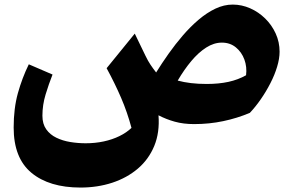

<svg xmlns="http://www.w3.org/2000/svg" viewBox="-20 -531 1285 842"><path d="M831.2 13.2Q897.5 13.2 958.7 0.3Q1020 -12.5 1075.7 -36.1Q1100.9 -62.8 1124.1 -96.4Q1147.3 -129.9 1165.9 -166.3Q1184.6 -202.6 1195.3 -238.3Q1206.1 -273.9 1206.1 -304.2Q1206.1 -346.5 1189.1 -383.8Q1172.2 -421.1 1143.1 -449.7Q1113.9 -478.4 1077.1 -494.6Q1040.2 -510.9 1000.5 -510.9Q962.2 -510.9 924.7 -493.1Q887.2 -475.3 851.3 -444.8Q815.4 -414.4 782.2 -375.9Q749 -337.4 719.3 -295.4Q689.6 -253.4 664.7 -213.2Q650.7 -231.1 639.8 -247.5Q628.9 -263.8 618.3 -285.8L571 -383.6L447.6 -231.9Q484.2 -164.6 511.3 -101.5Q538.4 -38.4 556.6 29.8Q535.2 50.5 503.9 65.8Q472.7 81.1 435 89.2Q397.3 97.3 355.8 97.3Q321.9 97.3 288.2 91.8Q254.6 86.3 227.1 72.9Q199.5 59.6 182.8 36.1Q166 12.5 166 -23.6Q166 -70.8 180 -116.8Q194 -162.8 210.4 -204.1L106.3 -249Q76.8 -188.6 58.3 -122Q39.9 -55.3 39.9 28.2Q39.9 162.3 118 226.9Q196.1 291.5 333 291.5Q407.7 291.5 472.3 270.3Q536.9 249 584.6 208.4Q632.2 167.8 656.5 109Q680.8 50.1 675.1 -25.4Q708.3 -8 746.3 2.6Q784.2 13.2 831.2 13.2ZM1059.1 -201Q1024.7 -181.5 982.3 -172.1Q939.8 -162.8 886.7 -162.8Q848.6 -162.8 817.2 -166.6Q785.8 -170.4 759.3 -177.6Q787.6 -225.9 819 -263.4Q850.4 -300.9 884.3 -322.5Q918.1 -344.1 953.1 -344.1Q988.9 -344.1 1014.3 -323.3Q1039.7 -302.6 1051.7 -270Q1063.6 -237.5 1059.1 -201Z"/></svg>

Font: Pinar FD VF
Style: Regular
Weight: 300
Designer: Amin Abedi
Version: Version 2.000